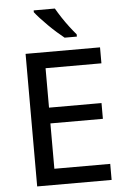

<svg xmlns="http://www.w3.org/2000/svg" viewBox="-62 -986 680 1030"><g transform="rotate(-5 278.5 -471.0)"><path d="M496.6 0H95.7V-713.9H496.6V-627.9H195.8V-415.5H478.5V-330.6H195.8V-86.4H496.6ZM273.4 -942.4Q286.1 -919.9 304.2 -892.3Q322.3 -864.7 342 -838.9Q361.8 -813 377.9 -794.4V-782.2H312Q293.9 -796.4 272 -815.9Q250 -835.4 228 -857.2Q206.1 -878.9 188 -898.7Q169.9 -918.5 159.2 -932.6V-942.4Z"/></g></svg>

Font: Open Sans Medium
Style: Regular
Weight: 500
Designer: Monotype Design Team
Foundry: Monotype Imaging Inc.
Version: Version 3.000